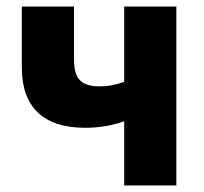

<svg xmlns="http://www.w3.org/2000/svg" viewBox="-20 -569 627 589"><path d="M361 0V-197Q333 -187 302.5 -182Q272 -177 241 -177Q145 -177 96 -224Q47 -271 47 -361V-549H207V-387Q207 -341 225.5 -322.5Q244 -304 286 -304Q305 -304 323.5 -307.5Q342 -311 361 -318V-549H521V0Z"/></svg>

Font: Noto Sans SemiCondensed ExtraBold
Style: Regular
Weight: 800
Width: 4
Designer: Monotype Design Team
Foundry: Monotype Imaging Inc.
Version: Version 2.013; ttfautohint (v1.8.4.7-5d5b)